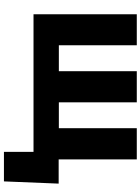

<svg xmlns="http://www.w3.org/2000/svg" viewBox="116 -701 742 1014"><g transform="rotate(90 487.0 -194.0)"><path d="M725.1 -132.8H949.7L938 156.2H782.2V0H725.1ZM55.2 0V-545.4H219.2V-133.8H356V-545.4H520.5V-133.8H657.2V-545.4H821.8V0Z"/></g></svg>

Font: My Font
Style: Regular
Weight: 500
Designer: Rasmus Andersson
Foundry: rsms
Version: Version 0.001